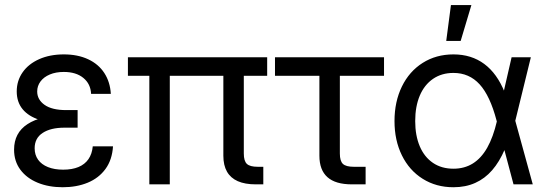

<svg xmlns="http://www.w3.org/2000/svg" viewBox="-20 -748 2212 779"><path d="M37.1 -140.6Q37.1 -209 91.6 -244.4Q146 -279.8 241.2 -279.8H294.9V-230H241.2Q185.5 -230 153.1 -208.7Q120.6 -187.5 120.6 -146.5Q120.6 -119.6 134.5 -100.1Q148.4 -80.6 174.6 -70.1Q200.7 -59.6 236.3 -59.6Q272.5 -59.6 298.3 -70.3Q324.2 -81.1 338.9 -102.3Q353.5 -123.5 356.4 -154.3H438.5Q435.1 -99.6 408 -62.5Q380.9 -25.4 335.9 -6.8Q291 11.7 234.4 11.7Q177.7 11.7 133.1 -6.6Q88.4 -24.9 62.7 -59.3Q37.1 -93.8 37.1 -140.6ZM249 -247.6Q185.5 -247.6 140.6 -261.7Q95.7 -275.9 71.8 -304.9Q47.9 -334 47.9 -377Q47.9 -420.4 71.8 -454.6Q95.7 -488.8 139.2 -508.1Q182.6 -527.3 238.8 -527.3Q295.4 -527.3 337.6 -507.6Q379.9 -487.8 403.3 -451.7Q426.8 -415.5 429.7 -367.2H349.6Q347.7 -407.7 318.1 -431.9Q288.6 -456.1 238.8 -456.1Q206.5 -456.1 182.1 -445.8Q157.7 -435.5 144.3 -417.5Q130.9 -399.4 130.9 -377Q130.9 -343.8 160.9 -322.5Q190.9 -301.3 249 -301.3H294.9V-247.6Z M1018.1 0Q973.9 0 944.7 -12.9Q915.5 -25.9 900.9 -51.6Q886.2 -77.3 886.2 -116.2V-496.1H969.2V-125.1Q969.2 -94.7 981.7 -83Q994.1 -71.3 1025.9 -71.3H1048.3V0ZM585.9 -496.1H668.9V0H585.9ZM499 -515.6H1064V-440.4H499Z M1407.7 0Q1341.3 0 1308.6 -29.1Q1275.9 -58.1 1275.9 -116.2V-440.4H1095.7V-515.6H1538.1V-440.4H1358.9V-125Q1358.9 -94.7 1371.3 -83Q1383.8 -71.3 1415.5 -71.3H1463.4V0Z M1580.6 -256.8Q1580.6 -335.4 1610.6 -397Q1640.6 -458.5 1695.1 -492.9Q1749.5 -527.3 1819.8 -527.3Q1892.6 -527.3 1944.8 -488.5Q1997.1 -449.7 2027.8 -373H2057.6L2070.3 -259.3L2141.6 0H2063.5L1994.6 -259.3Q1968.3 -359.4 1926 -405.8Q1883.8 -452.1 1819.8 -452.1Q1772 -452.1 1736.8 -428Q1701.7 -403.8 1683.1 -359.9Q1664.6 -315.9 1664.6 -256.8Q1664.6 -198.2 1683.1 -154.5Q1701.7 -110.8 1736.6 -87.2Q1771.5 -63.5 1819.8 -63.5Q1864.3 -63.5 1898.4 -84.7Q1932.6 -106 1956.8 -148.7Q1981 -191.4 1996.1 -256.3L2055.7 -515.6H2133.8L2070.3 -256.3L2057.6 -141.6H2027.8Q2006.3 -91.3 1976.8 -57.4Q1947.3 -23.4 1908.2 -5.9Q1869.1 11.7 1819.8 11.7Q1749.5 11.7 1695.1 -22.5Q1640.6 -56.6 1610.6 -117.7Q1580.6 -178.7 1580.6 -256.8ZM1809.6 -727.5H1892.6L1849.1 -582H1790.5Z"/></svg>

Font: Intratopia Thin
Style: Regular
Weight: 100
Designer: Rasmus Andersson
Foundry: rsms
Version: Version 3.000;Glyphs 3.2.3 (3260)